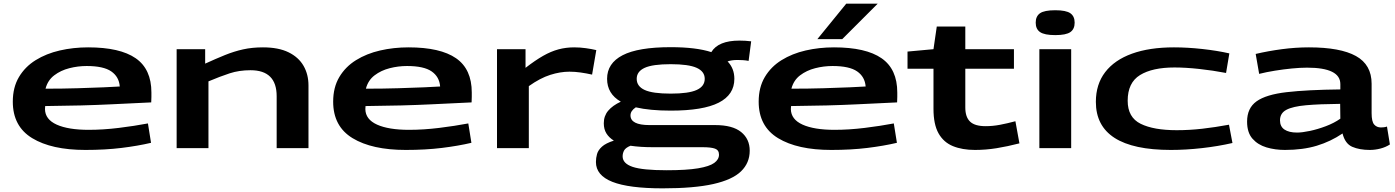

<svg xmlns="http://www.w3.org/2000/svg" viewBox="-20 -810 7629 1050"><path d="M447 10Q262 10 156 -54.5Q50 -119 50 -254Q50 -332 83.5 -388.5Q117 -445 175 -481Q233 -517 307 -534Q381 -551 462 -551Q636 -551 722 -491.5Q808 -432 808 -304Q808 -295 808 -280Q808 -265 807 -250Q738 -247 587 -239.5Q436 -232 227 -230Q227 -225 226.5 -221Q226 -217 226 -213Q227 -157 290 -128.5Q353 -100 465 -100Q544 -100 629.5 -110.5Q715 -121 789 -135L806 -29Q734 -12 644.5 -1Q555 10 447 10ZM229 -325Q323 -325 405 -327.5Q487 -330 547.5 -332.5Q608 -335 635 -337Q631 -390 588.5 -419.5Q546 -449 454 -449Q406 -449 359 -437Q312 -425 276.5 -398Q241 -371 229 -325Z M946 0V-541H1102V-462Q1161 -489 1210.5 -509Q1260 -529 1309.5 -540Q1359 -551 1418 -551Q1503 -551 1558 -524Q1613 -497 1640 -450Q1667 -403 1667 -343V0H1493V-284Q1493 -426 1350 -426Q1288 -426 1236 -409Q1184 -392 1120 -365V0Z M2199 10Q2014 10 1908 -54.5Q1802 -119 1802 -254Q1802 -332 1835.5 -388.5Q1869 -445 1927 -481Q1985 -517 2059 -534Q2133 -551 2214 -551Q2388 -551 2474 -491.5Q2560 -432 2560 -304Q2560 -295 2560 -280Q2560 -265 2559 -250Q2490 -247 2339 -239.5Q2188 -232 1979 -230Q1979 -225 1978.5 -221Q1978 -217 1978 -213Q1979 -157 2042 -128.5Q2105 -100 2217 -100Q2296 -100 2381.5 -110.5Q2467 -121 2541 -135L2558 -29Q2486 -12 2396.5 -1Q2307 10 2199 10ZM1981 -325Q2075 -325 2157 -327.5Q2239 -330 2299.5 -332.5Q2360 -335 2387 -337Q2383 -390 2340.5 -419.5Q2298 -449 2206 -449Q2158 -449 2111 -437Q2064 -425 2028.5 -398Q1993 -371 1981 -325Z M2854 -541V-439Q2907 -480 2950 -504.5Q2993 -529 3034 -540Q3075 -551 3120 -551Q3152 -551 3184 -546.5Q3216 -542 3241 -536L3218 -402Q3187 -409 3155.5 -413.5Q3124 -418 3094 -418Q3044 -418 2989 -400.5Q2934 -383 2872 -339V0H2698V-541Z M3604 220Q3419 220 3329 184.5Q3239 149 3239 76Q3239 54 3245 32.5Q3251 11 3272 -8Q3293 -27 3337 -41Q3311 -57 3296.5 -80Q3282 -103 3282 -136Q3282 -176 3306 -204.5Q3330 -233 3375 -254Q3300 -297 3300 -379Q3300 -464 3385 -508Q3470 -552 3648 -552Q3787 -552 3870 -525Q3908 -588 4024 -588Q4057 -588 4088 -584L4074 -477Q4059 -480 4043.5 -481Q4028 -482 4014 -482Q3980 -482 3959 -474Q3996 -436 3996 -379Q3996 -292 3910.5 -248.5Q3825 -205 3648 -205Q3534 -205 3457 -223Q3428 -204 3428 -179Q3428 -126 3532 -126H3891Q3986 -126 4033 -88Q4080 -50 4080 14Q4080 81 4032.5 127Q3985 173 3880.5 196.5Q3776 220 3604 220ZM3648 -298Q3746 -298 3790 -318Q3834 -338 3834 -379Q3834 -419 3790 -439Q3746 -459 3648 -459Q3549 -459 3505.5 -439Q3462 -419 3462 -379Q3462 -338 3505.5 -318Q3549 -298 3648 -298ZM3385 45Q3385 84 3439.5 102.5Q3494 121 3626 121Q3735 121 3797.5 110.5Q3860 100 3886 81Q3912 62 3912 36Q3912 11 3890.5 3Q3869 -5 3822 -5H3550Q3516 -5 3485.5 -7Q3455 -9 3428 -13Q3401 -2 3393 13Q3385 28 3385 45Z M4526 10Q4341 10 4235 -54.5Q4129 -119 4129 -254Q4129 -332 4162.5 -388.5Q4196 -445 4254 -481Q4312 -517 4386 -534Q4460 -551 4541 -551Q4715 -551 4801 -491.5Q4887 -432 4887 -304Q4887 -295 4887 -280Q4887 -265 4886 -250Q4817 -247 4666 -239.5Q4515 -232 4306 -230Q4306 -225 4305.5 -221Q4305 -217 4305 -213Q4306 -157 4369 -128.5Q4432 -100 4544 -100Q4623 -100 4708.5 -110.5Q4794 -121 4868 -135L4885 -29Q4813 -12 4723.5 -1Q4634 10 4526 10ZM4308 -325Q4402 -325 4484 -327.5Q4566 -330 4626.5 -332.5Q4687 -335 4714 -337Q4710 -390 4667.5 -419.5Q4625 -449 4533 -449Q4485 -449 4438 -437Q4391 -425 4355.5 -398Q4320 -371 4308 -325ZM4450 -596 4608 -790H4780L4586 -596Z M5312 10Q5242 10 5191 -11Q5140 -32 5112.5 -81Q5085 -130 5085 -215V-434H4943V-528L5085 -541L5103 -665H5259V-541H5525V-434H5259V-222Q5259 -170 5285 -145Q5311 -120 5370 -120Q5409 -120 5448.5 -127.5Q5488 -135 5533 -147L5555 -26Q5489 -9 5430 0.5Q5371 10 5312 10Z M5751 -618Q5692 -618 5668 -634.5Q5644 -651 5644 -686Q5644 -721 5667.5 -737.5Q5691 -754 5751 -754Q5810 -754 5833.5 -737.5Q5857 -721 5857 -686Q5857 -651 5833.5 -634.5Q5810 -618 5751 -618ZM5664 0V-541H5838V0Z M5973 -253Q5973 -349 6024 -415.5Q6075 -482 6170.5 -516.5Q6266 -551 6400 -551Q6474 -551 6555.5 -542Q6637 -533 6703 -518L6685 -411Q6612 -425 6537.5 -433Q6463 -441 6403 -441Q6282 -441 6214.5 -399.5Q6147 -358 6147 -259Q6147 -168 6218 -133Q6289 -98 6415 -98Q6485 -98 6555 -106Q6625 -114 6701 -128L6720 -28Q6642 -10 6553.5 0Q6465 10 6383 10Q5973 10 5973 -253Z M6800 -145Q6800 -219 6852 -256Q6904 -293 7016.5 -306Q7129 -319 7310 -321V-350Q7310 -440 7128 -440Q7091 -440 7045 -435.5Q6999 -431 6952.5 -423.5Q6906 -416 6866 -406L6847 -515Q6915 -531 6990 -541Q7065 -551 7138 -551Q7310 -551 7395.5 -503.5Q7481 -456 7481 -352V-191Q7481 -145 7495 -129Q7509 -113 7532 -113Q7539 -113 7548 -114Q7557 -115 7565 -118L7581 -20Q7558 -5 7529 2.5Q7500 10 7471 10Q7415 10 7375.5 -7Q7336 -24 7322 -80Q7257 -36 7181 -13Q7105 10 7007 10Q6953 10 6906 -4Q6859 -18 6829.5 -51.5Q6800 -85 6800 -145ZM6980 -152Q6980 -118 7004.5 -101.5Q7029 -85 7073 -85Q7101 -85 7143.5 -94Q7186 -103 7231 -120Q7276 -137 7310 -161L7309 -242Q7196 -241 7123 -234.5Q7050 -228 7015 -209.5Q6980 -191 6980 -152Z"/></svg>

Font: Georama ExtraExtended SemiBold
Style: Regular
Weight: 600
Width: 8
Designer: Jean-Baptiste Levee
Foundry: Production Type
Version: Version 1.000